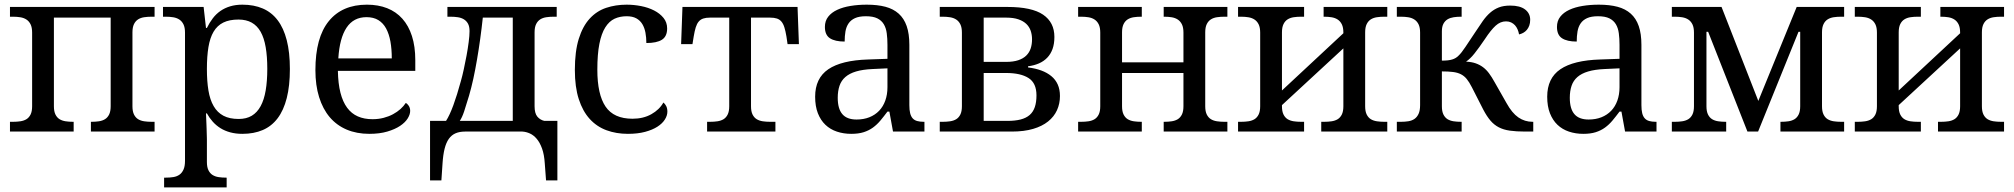

<svg xmlns="http://www.w3.org/2000/svg" viewBox="-20 -566 8665 826"><path d="M645 -536.1V-494.1H631.8Q615.2 -494.1 600.3 -491.9Q585.4 -489.7 574.2 -482.7Q563 -475.6 556.4 -462.2Q549.8 -448.7 549.8 -426.8V-108.9Q549.8 -86.9 556.4 -73.5Q563 -60.1 574.2 -53.2Q585.4 -46.4 600.3 -44.2Q615.2 -42 631.8 -42H645V0H371.1V-42H374Q390.6 -42 405.5 -44.2Q420.4 -46.4 431.6 -53.2Q442.9 -60.1 449.5 -73.5Q456.1 -86.9 456.1 -108.9V-490.2H211.9V-108.9Q211.9 -86.9 218.5 -73.5Q225.1 -60.1 236.3 -53.2Q247.6 -46.4 262.5 -44.2Q277.3 -42 293.9 -42H296.9V0H22.9V-42H36.1Q52.7 -42 67.6 -44.2Q82.5 -46.4 93.8 -53.2Q105 -60.1 111.6 -73.5Q118.2 -86.9 118.2 -108.9V-425.8Q118.2 -447.8 111.6 -461.2Q105 -474.6 93.8 -481.9Q82.5 -489.3 67.6 -491.7Q52.7 -494.1 36.1 -494.1H22.9V-536.1Z M1005.9 -481.9Q966.8 -481.9 940.7 -469Q914.6 -456.1 898.9 -429.7Q883.3 -403.3 876.7 -363.3Q870.1 -323.2 870.1 -269Q870.1 -216.8 876.7 -176.8Q883.3 -136.7 899.2 -109.4Q915 -82 941.2 -68.1Q967.3 -54.2 1006.8 -54.2Q1040 -54.2 1063.2 -68.1Q1086.4 -82 1101.3 -109.4Q1116.2 -136.7 1123 -177Q1129.9 -217.3 1129.9 -270Q1129.9 -323.2 1123 -363Q1116.2 -402.8 1101.3 -429.2Q1086.4 -455.6 1062.7 -468.8Q1039.1 -481.9 1005.9 -481.9ZM1227.1 -269Q1227.1 -196.8 1213.6 -144Q1200.2 -91.3 1174.3 -57.1Q1148.4 -22.9 1110.4 -6.6Q1072.3 9.8 1022.9 9.8Q994.1 9.8 970.7 3.4Q947.3 -2.9 928.5 -14.6Q909.7 -26.4 895.3 -42.5Q880.9 -58.6 870.1 -78.1H866.2Q867.2 -52.2 868.2 -29.8Q868.7 -20.5 868.9 -10.5Q869.1 -0.5 869.4 8.3Q869.6 17.1 869.9 24.2Q870.1 31.2 870.1 35.2V130.9Q870.1 152.8 876.7 166.3Q883.3 179.7 894.5 186.8Q905.8 193.8 920.7 196Q935.5 198.2 952.1 198.2H955.1V240.2H686V198.2H693.8Q710.9 198.2 725.8 195.8Q740.7 193.4 751.7 185.8Q762.7 178.2 769.3 163.8Q775.9 149.4 775.9 126V-425.8Q775.9 -447.8 769.3 -461.2Q762.7 -474.6 751.5 -481.9Q740.2 -489.3 725.3 -491.7Q710.4 -494.1 693.8 -494.1H681.2V-536.1H856L866.2 -445.8H870.1Q881.3 -468.8 895.5 -487.3Q909.7 -505.9 928.2 -518.8Q946.8 -531.7 970.2 -538.8Q993.7 -545.9 1022.9 -545.9Q1072.3 -545.9 1110.4 -529.5Q1148.4 -513.2 1174.3 -479.2Q1200.2 -445.3 1213.6 -393.1Q1227.1 -340.8 1227.1 -269Z M1556.6 -492.2Q1501 -492.2 1470.9 -447Q1440.9 -401.9 1435.5 -314.9H1665.5Q1665.5 -354.5 1659.7 -387.2Q1653.8 -419.9 1641.1 -443.4Q1628.4 -466.8 1607.7 -479.5Q1586.9 -492.2 1556.6 -492.2ZM1568.8 9.8Q1514.6 9.8 1471.4 -8.5Q1428.2 -26.9 1398.4 -62Q1368.7 -97.2 1352.8 -148.2Q1336.9 -199.2 1336.9 -264.2Q1336.9 -404.3 1394.5 -475.1Q1452.1 -545.9 1558.6 -545.9Q1606.9 -545.9 1645.5 -530.8Q1684.1 -515.6 1710.9 -485.6Q1737.8 -455.6 1752.2 -410.9Q1766.6 -366.2 1766.6 -307.1V-261.2H1433.6Q1434.6 -206.5 1444.6 -167.2Q1454.6 -127.9 1473.4 -102.5Q1492.2 -77.1 1519.5 -65.2Q1546.9 -53.2 1582.5 -53.2Q1608.4 -53.2 1630.6 -59.1Q1652.8 -64.9 1670.9 -74.7Q1689 -84.5 1702.9 -96.9Q1716.8 -109.4 1725.6 -123Q1732.4 -120.1 1738.5 -110.8Q1744.6 -101.6 1744.6 -88.9Q1744.6 -73.7 1733.9 -56.4Q1723.1 -39.1 1701.2 -24.4Q1679.2 -9.8 1646.2 0Q1613.3 9.8 1568.8 9.8Z M1898.9 -45.9Q1914.6 -70.3 1930.4 -113.5Q1946.3 -156.7 1962.9 -217.8Q1968.8 -238.3 1975.1 -267.3Q1981.4 -296.4 1987.1 -326.7Q1992.7 -356.9 1996.3 -385Q2000 -413.1 2000 -432.1Q2000 -452.1 1993.4 -464.1Q1986.8 -476.1 1975.6 -482.9Q1964.4 -489.7 1949.5 -491.9Q1934.6 -494.1 1918 -494.1H1904.8V-536.1H2375V-494.1H2361.8Q2345.2 -494.1 2330.3 -491.9Q2315.4 -489.7 2304.2 -482.7Q2293 -475.6 2286.4 -462.2Q2279.8 -448.7 2279.8 -426.8V-108.9Q2279.8 -78.6 2291.5 -64.5Q2303.2 -50.3 2321.8 -45.9H2377.9V210H2329.1L2323.7 137.2Q2321.3 99.1 2312 73.2Q2302.7 47.4 2289.3 31.5Q2275.9 15.6 2259.8 8.3Q2243.7 1 2227.1 0H1981Q1957.5 0 1940.2 7.3Q1922.9 14.6 1911.1 31Q1899.4 47.4 1892.8 73.5Q1886.2 99.6 1883.8 137.2L1878.9 210H1830.1V-45.9ZM1998 -154.8Q1985.4 -112.3 1976.6 -86.2Q1967.8 -60.1 1958 -45.9H2186V-490.2H2057.1Q2052.2 -444.3 2045.9 -398.7Q2039.6 -353 2032.2 -310.1Q2024.9 -267.1 2016.4 -227.8Q2007.8 -188.5 1998 -154.8Z M2681.2 9.8Q2631.3 9.8 2589.4 -5.6Q2547.4 -21 2517.1 -54.2Q2486.8 -87.4 2470 -139.4Q2453.1 -191.4 2453.1 -265.1Q2453.1 -345.2 2470 -399.2Q2486.8 -453.1 2516.8 -485.8Q2546.9 -518.6 2587.6 -532.2Q2628.4 -545.9 2675.8 -545.9Q2707 -545.9 2738 -539.8Q2769 -533.7 2793.9 -521Q2818.8 -508.3 2834.5 -489Q2850.1 -469.7 2850.1 -443.8Q2850.1 -409.2 2827.6 -395Q2805.2 -380.9 2760.7 -380.9Q2760.7 -404.3 2756.8 -425.3Q2752.9 -446.3 2743.4 -462.2Q2733.9 -478 2717.5 -487.1Q2701.2 -496.1 2675.8 -496.1Q2647 -496.1 2623.8 -485.4Q2600.6 -474.6 2584 -448.2Q2567.4 -421.9 2558.6 -377.4Q2549.8 -333 2549.8 -266.1Q2549.8 -159.7 2585.2 -107.4Q2620.6 -55.2 2701.2 -55.2Q2747.6 -55.2 2782.2 -74.7Q2816.9 -94.2 2834 -125Q2841.3 -119.1 2846.2 -109.4Q2851.1 -99.6 2851.1 -85.9Q2851.1 -68.8 2840.3 -51.8Q2829.6 -34.7 2808.3 -21Q2787.1 -7.3 2755.4 1.2Q2723.6 9.8 2681.2 9.8Z M3411.1 -536.1 3417 -376H3368.2L3363.3 -409.2Q3359.4 -432.6 3354.5 -448.2Q3349.6 -463.9 3341.8 -473.1Q3334 -482.4 3322.3 -486.3Q3310.5 -490.2 3293 -490.2H3210.9V-108.9Q3210.9 -86.9 3217.5 -73.5Q3224.1 -60.1 3235.4 -53.2Q3246.6 -46.4 3261.5 -44.2Q3276.4 -42 3293 -42H3315.9V0H3022V-42H3035.2Q3051.8 -42 3066.7 -44.2Q3081.5 -46.4 3092.8 -53.2Q3104 -60.1 3110.6 -73.5Q3117.2 -86.9 3117.2 -108.9V-490.2H3034.2Q3017.1 -490.2 3005.4 -486.3Q2993.7 -482.4 2985.8 -473.1Q2978 -463.9 2973.1 -448.2Q2968.3 -432.6 2964.4 -409.2L2959 -376H2910.2L2916 -536.1Z M3584 -145Q3584 -98.1 3603.8 -75Q3623.5 -51.8 3665 -51.8Q3695.3 -51.8 3720 -61.5Q3744.6 -71.3 3762 -89.4Q3779.3 -107.4 3788.6 -133.3Q3797.9 -159.2 3797.9 -190.9V-272L3733.9 -269Q3691.4 -267.1 3662.8 -258.5Q3634.3 -250 3616.7 -234.6Q3599.1 -219.2 3591.6 -196.8Q3584 -174.3 3584 -145ZM3705.1 -496.1Q3676.3 -496.1 3658.4 -488Q3640.6 -480 3630.6 -465.3Q3620.6 -450.7 3617.2 -430.7Q3613.8 -410.6 3613.8 -387.2Q3572.3 -387.2 3550.5 -401.4Q3528.8 -415.5 3528.8 -450.2Q3528.8 -476.1 3543 -494.1Q3557.1 -512.2 3581.8 -523.7Q3606.4 -535.2 3639.2 -540.5Q3671.9 -545.9 3709 -545.9Q3754.9 -545.9 3789.1 -536.9Q3823.2 -527.8 3846.2 -507.3Q3869.1 -486.8 3880.6 -453.9Q3892.1 -420.9 3892.1 -373V-113.8Q3892.1 -92.8 3895.5 -79.1Q3898.9 -65.4 3906.2 -57.1Q3913.6 -48.8 3925.5 -45.4Q3937.5 -42 3954.1 -42H3957V0H3821.8L3806.2 -85.9H3797.9Q3782.2 -64.9 3767.6 -47.4Q3752.9 -29.8 3735.4 -17.1Q3717.8 -4.4 3695.6 2.7Q3673.3 9.8 3642.1 9.8Q3608.9 9.8 3580.3 0.2Q3551.8 -9.3 3531 -29.1Q3510.3 -48.8 3498.5 -78.9Q3486.8 -108.9 3486.8 -149.9Q3486.8 -229.5 3543.5 -268.1Q3600.1 -306.6 3714.8 -310.1L3797.9 -313V-373Q3797.9 -399.9 3794.9 -422.6Q3792 -445.3 3782.2 -461.7Q3772.5 -478 3754.2 -487.1Q3735.8 -496.1 3705.1 -496.1Z M4022.9 -536.1H4314Q4418.9 -536.1 4467.5 -502.9Q4516.1 -469.7 4516.1 -407.2Q4516.1 -377.4 4508.1 -355.2Q4500 -333 4485.1 -317.6Q4470.2 -302.2 4449.5 -293.2Q4428.7 -284.2 4402.8 -280.8V-275.9Q4434.6 -272 4459.7 -262.7Q4484.9 -253.4 4502.9 -238.5Q4521 -223.6 4530.5 -202.4Q4540 -181.2 4540 -152.8Q4540 -120.1 4527.3 -92Q4514.6 -64 4489 -43.5Q4463.4 -22.9 4424.6 -11.5Q4385.7 0 4333 0H4022.9V-42H4036.1Q4052.7 -42 4067.6 -44.2Q4082.5 -46.4 4093.8 -53.2Q4105 -60.1 4111.6 -73.5Q4118.2 -86.9 4118.2 -108.9V-425.8Q4118.2 -447.8 4111.6 -461.2Q4105 -474.6 4093.8 -481.9Q4082.5 -489.3 4067.6 -491.7Q4052.7 -494.1 4036.1 -494.1H4022.9ZM4314 -45.9Q4347.2 -45.9 4370.8 -52Q4394.5 -58.1 4409.7 -71.3Q4424.8 -84.5 4431.9 -105.5Q4439 -126.5 4439 -155.8Q4439 -208.5 4405 -230.2Q4371.1 -252 4308.1 -252H4211.9V-45.9ZM4211.9 -490.2V-299.8H4309.1Q4339.4 -299.8 4360.6 -306.9Q4381.8 -314 4395 -326.9Q4408.2 -339.8 4414.1 -357.7Q4419.9 -375.5 4419.9 -397Q4419.9 -416.5 4414.1 -433.6Q4408.2 -450.7 4395.3 -463.1Q4382.3 -475.6 4361.1 -482.9Q4339.8 -490.2 4309.1 -490.2Z M5260.3 -536.1V-494.1H5247.1Q5230.5 -494.1 5215.6 -491.9Q5200.7 -489.7 5189.5 -482.7Q5178.2 -475.6 5171.6 -462.2Q5165 -448.7 5165 -426.8V-108.9Q5165 -86.9 5171.6 -73.5Q5178.2 -60.1 5189.5 -53.2Q5200.7 -46.4 5215.6 -44.2Q5230.5 -42 5247.1 -42H5260.3V0H4986.3V-42H4989.3Q5005.9 -42 5020.8 -44.2Q5035.6 -46.4 5046.9 -53.2Q5058.1 -60.1 5064.7 -73.5Q5071.3 -86.9 5071.3 -108.9V-252H4807.1V-108.9Q4807.1 -86.9 4813.7 -73.5Q4820.3 -60.1 4831.5 -53.2Q4842.8 -46.4 4857.7 -44.2Q4872.6 -42 4889.2 -42H4892.1V0H4618.2V-42H4631.3Q4647.9 -42 4662.8 -44.2Q4677.7 -46.4 4689 -53.2Q4700.2 -60.1 4706.8 -73.5Q4713.4 -86.9 4713.4 -108.9V-425.8Q4713.4 -447.8 4706.8 -461.2Q4700.2 -474.6 4689 -481.9Q4677.7 -489.3 4662.8 -491.7Q4647.9 -494.1 4631.3 -494.1H4618.2V-536.1H4892.1V-494.1H4889.2Q4872.6 -494.1 4857.7 -491.9Q4842.8 -489.7 4831.5 -482.7Q4820.3 -475.6 4813.7 -462.2Q4807.1 -448.7 4807.1 -426.8V-297.9H5071.3V-425.8Q5071.3 -447.8 5064.7 -461.2Q5058.1 -474.6 5046.9 -481.9Q5035.6 -489.3 5020.8 -491.7Q5005.9 -494.1 4989.3 -494.1H4986.3V-536.1Z M5948.2 -536.1V-494.1H5935.1Q5918.5 -494.1 5903.6 -491.9Q5888.7 -489.7 5877.4 -482.7Q5866.2 -475.6 5859.6 -462.2Q5853 -448.7 5853 -426.8V-108.9Q5853 -86.9 5859.6 -73.5Q5866.2 -60.1 5877.4 -53.2Q5888.7 -46.4 5903.6 -44.2Q5918.5 -42 5935.1 -42H5948.2V0H5664.1V-42H5677.2Q5693.8 -42 5708.7 -44.2Q5723.6 -46.4 5734.9 -53.2Q5746.1 -60.1 5752.7 -73.5Q5759.3 -86.9 5759.3 -108.9V-357.9L5495.1 -113.8V-108.9Q5495.1 -86.9 5501.7 -73.5Q5508.3 -60.1 5519.5 -53.2Q5530.8 -46.4 5545.7 -44.2Q5560.5 -42 5577.1 -42H5590.3V0H5306.2V-42H5319.3Q5335.9 -42 5350.8 -44.2Q5365.7 -46.4 5377 -53.2Q5388.2 -60.1 5394.8 -73.5Q5401.4 -86.9 5401.4 -108.9V-425.8Q5401.4 -447.8 5394.8 -461.2Q5388.2 -474.6 5377 -481.9Q5365.7 -489.3 5350.8 -491.7Q5335.9 -494.1 5319.3 -494.1H5306.2V-536.1H5590.3V-494.1H5577.1Q5560.5 -494.1 5545.7 -491.9Q5530.8 -489.7 5519.5 -482.7Q5508.3 -475.6 5501.7 -462.2Q5495.1 -448.7 5495.1 -426.8V-176.8L5759.3 -422.9V-425.8Q5759.3 -447.8 5752.7 -461.2Q5746.1 -474.6 5734.9 -481.9Q5723.6 -489.3 5708.7 -491.7Q5693.8 -494.1 5677.2 -494.1H5674.3V-536.1Z M6541 0Q6502.9 0 6475.6 -3.9Q6448.2 -7.8 6428 -18.3Q6407.7 -28.8 6392.1 -47.1Q6376.5 -65.4 6361.3 -94.2L6312 -190.9Q6300.8 -212.9 6290 -226.1Q6279.3 -239.3 6264.9 -246.6Q6250.5 -253.9 6231 -256.3Q6211.4 -258.8 6183.1 -258.8V-108.9Q6183.1 -86.9 6189.7 -73.5Q6196.3 -60.1 6207.5 -53.2Q6218.8 -46.4 6233.6 -44.2Q6248.5 -42 6265.1 -42H6268.1V0H5989.3V-42H6007.3Q6023.9 -42 6039.1 -44.4Q6054.2 -46.9 6065.2 -54.4Q6076.2 -62 6082.8 -76.2Q6089.4 -90.3 6089.4 -113.8V-425.8Q6089.4 -447.8 6082.8 -461.2Q6076.2 -474.6 6064.9 -481.9Q6053.7 -489.3 6038.8 -491.7Q6023.9 -494.1 6007.3 -494.1H5989.3V-536.1H6268.1V-494.1H6265.1Q6249 -494.1 6234.1 -491.9Q6219.2 -489.7 6208 -483.2Q6196.8 -476.6 6189.9 -464.1Q6183.1 -451.7 6183.1 -431.2V-305.2Q6197.8 -305.2 6208.5 -306.4Q6219.2 -307.6 6227.3 -310.1Q6235.4 -312.5 6241.9 -316.4Q6248.5 -320.3 6254.4 -326.2Q6267.1 -337.9 6284.2 -363.8Q6301.3 -389.6 6327.1 -428.2Q6344.2 -454.6 6359.1 -475.6Q6374 -496.6 6390.6 -511.2Q6407.2 -525.9 6427.7 -533.9Q6448.2 -542 6477.1 -542Q6519.5 -542 6541.3 -525.1Q6563 -508.3 6563 -481Q6563 -466.8 6559.1 -456.1Q6555.2 -445.3 6548.6 -437.5Q6542 -429.7 6533.2 -424.8Q6524.4 -419.9 6515.1 -418Q6513.2 -429.2 6508.8 -439.5Q6504.4 -449.7 6497.6 -457.3Q6490.7 -464.8 6481 -469.5Q6471.2 -474.1 6459 -474.1Q6434.6 -474.1 6414.1 -455.3Q6393.6 -436.5 6368.2 -397.9Q6354.5 -377.9 6343.8 -363Q6333 -348.1 6323.7 -336.4Q6314.5 -324.7 6305.7 -316.2Q6296.9 -307.6 6287.1 -300.8Q6310.5 -299.8 6328.1 -293.7Q6345.7 -287.6 6360.1 -276.9Q6374.5 -266.1 6386.2 -250.2Q6397.9 -234.4 6409.2 -213.9L6461.4 -122.1Q6484.9 -79.6 6512.2 -60.8Q6539.6 -42 6573.2 -42H6576.2V0Z M6733.4 -145Q6733.4 -98.1 6753.2 -75Q6772.9 -51.8 6814.5 -51.8Q6844.7 -51.8 6869.4 -61.5Q6894 -71.3 6911.4 -89.4Q6928.7 -107.4 6938 -133.3Q6947.3 -159.2 6947.3 -190.9V-272L6883.3 -269Q6840.8 -267.1 6812.3 -258.5Q6783.7 -250 6766.1 -234.6Q6748.5 -219.2 6741 -196.8Q6733.4 -174.3 6733.4 -145ZM6854.5 -496.1Q6825.7 -496.1 6807.9 -488Q6790 -480 6780 -465.3Q6770 -450.7 6766.6 -430.7Q6763.2 -410.6 6763.2 -387.2Q6721.7 -387.2 6700 -401.4Q6678.2 -415.5 6678.2 -450.2Q6678.2 -476.1 6692.4 -494.1Q6706.5 -512.2 6731.2 -523.7Q6755.9 -535.2 6788.6 -540.5Q6821.3 -545.9 6858.4 -545.9Q6904.3 -545.9 6938.5 -536.9Q6972.7 -527.8 6995.6 -507.3Q7018.6 -486.8 7030 -453.9Q7041.5 -420.9 7041.5 -373V-113.8Q7041.5 -92.8 7044.9 -79.1Q7048.3 -65.4 7055.7 -57.1Q7063 -48.8 7075 -45.4Q7086.9 -42 7103.5 -42H7106.4V0H6971.2L6955.6 -85.9H6947.3Q6931.6 -64.9 6917 -47.4Q6902.3 -29.8 6884.8 -17.1Q6867.2 -4.4 6845 2.7Q6822.8 9.8 6791.5 9.8Q6758.3 9.8 6729.7 0.2Q6701.2 -9.3 6680.4 -29.1Q6659.7 -48.8 6647.9 -78.9Q6636.2 -108.9 6636.2 -149.9Q6636.2 -229.5 6692.9 -268.1Q6749.5 -306.6 6864.3 -310.1L6947.3 -313V-373Q6947.3 -399.9 6944.3 -422.6Q6941.4 -445.3 6931.6 -461.7Q6921.9 -478 6903.6 -487.1Q6885.3 -496.1 6854.5 -496.1Z M7913.6 0H7639.6V-42H7642.6Q7659.2 -42 7674.1 -44.2Q7689 -46.4 7700.2 -53.2Q7711.4 -60.1 7718 -73.5Q7724.6 -86.9 7724.6 -108.9V-429.2H7717.3L7543.5 0H7497.6L7328.6 -429.2H7321.3V-108.9Q7321.3 -86.9 7327.9 -73.5Q7334.5 -60.1 7345.7 -53.2Q7356.9 -46.4 7371.8 -44.2Q7386.7 -42 7403.3 -42H7406.2V0H7172.4V-42H7185.5Q7202.1 -42 7217 -44.2Q7231.9 -46.4 7243.2 -53.2Q7254.4 -60.1 7261 -73.5Q7267.6 -86.9 7267.6 -108.9V-425.8Q7267.6 -447.8 7261 -461.2Q7254.4 -474.6 7243.2 -481.9Q7231.9 -489.3 7217 -491.7Q7202.1 -494.1 7185.5 -494.1H7172.4V-536.1H7386.2L7544.4 -131.8L7709.5 -536.1H7913.6V-494.1H7900.4Q7883.8 -494.1 7868.9 -491.9Q7854 -489.7 7842.8 -482.7Q7831.5 -475.6 7825 -462.2Q7818.4 -448.7 7818.4 -426.8V-108.9Q7818.4 -86.9 7825 -73.5Q7831.5 -60.1 7842.8 -53.2Q7854 -46.4 7868.9 -44.2Q7883.8 -42 7900.4 -42H7913.6Z M8601.6 -536.1V-494.1H8588.4Q8571.8 -494.1 8556.9 -491.9Q8542 -489.7 8530.8 -482.7Q8519.5 -475.6 8512.9 -462.2Q8506.3 -448.7 8506.3 -426.8V-108.9Q8506.3 -86.9 8512.9 -73.5Q8519.5 -60.1 8530.8 -53.2Q8542 -46.4 8556.9 -44.2Q8571.8 -42 8588.4 -42H8601.6V0H8317.4V-42H8330.6Q8347.2 -42 8362.1 -44.2Q8377 -46.4 8388.2 -53.2Q8399.4 -60.1 8406 -73.5Q8412.6 -86.9 8412.6 -108.9V-357.9L8148.4 -113.8V-108.9Q8148.4 -86.9 8155 -73.5Q8161.6 -60.1 8172.9 -53.2Q8184.1 -46.4 8199 -44.2Q8213.9 -42 8230.5 -42H8243.7V0H7959.5V-42H7972.7Q7989.3 -42 8004.2 -44.2Q8019 -46.4 8030.3 -53.2Q8041.5 -60.1 8048.1 -73.5Q8054.7 -86.9 8054.7 -108.9V-425.8Q8054.7 -447.8 8048.1 -461.2Q8041.5 -474.6 8030.3 -481.9Q8019 -489.3 8004.2 -491.7Q7989.3 -494.1 7972.7 -494.1H7959.5V-536.1H8243.7V-494.1H8230.5Q8213.9 -494.1 8199 -491.9Q8184.1 -489.7 8172.9 -482.7Q8161.6 -475.6 8155 -462.2Q8148.4 -448.7 8148.4 -426.8V-176.8L8412.6 -422.9V-425.8Q8412.6 -447.8 8406 -461.2Q8399.4 -474.6 8388.2 -481.9Q8377 -489.3 8362.1 -491.7Q8347.2 -494.1 8330.6 -494.1H8327.6V-536.1Z"/></svg>

Font: Droid Serif
Style: Regular
Weight: 400
Designer: Monotype Design team
Foundry: Monotype Imaging Inc.
Version: Version 1.03